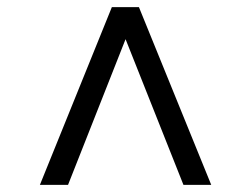

<svg xmlns="http://www.w3.org/2000/svg" viewBox="-20 -768 705 539"><path d="M92 -249 294 -748H370L573 -249H495L332.5 -658L171 -249Z"/></svg>

Font: Merriweather Sans Light
Style: Regular
Weight: 300
Designer: Eben Sorkin
Foundry: Eben Sorkin
Version: Version 2.001; ttfautohint (v1.8.3)